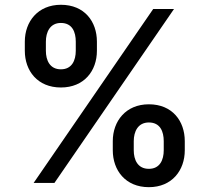

<svg xmlns="http://www.w3.org/2000/svg" viewBox="-20 -765 876 803"><path d="M451.7 -174.7V-136.4C451.7 -52.9 504.6 17.8 602.6 17.8C699.6 17.8 752.8 -52.9 752.8 -136.4V-174.7C752.8 -258.5 701 -328.8 602.6 -328.8C506 -328.8 451.7 -258.2 451.7 -174.7ZM83.8 -552.6C83.8 -469.1 136.7 -399.1 234.7 -399.1C332 -399.1 385.3 -468.8 385.3 -552.6V-590.9C385.3 -674.7 333.5 -745 234.7 -745C138.5 -745 83.8 -674.7 83.8 -590.9ZM120.7 0H207.7L707.7 -727.3H620.7ZM171.9 -552.6V-590.9C171.9 -630 188.6 -669 234.7 -669C282.7 -669 296.9 -630.3 296.9 -590.9V-552.6C296.9 -513.1 281.2 -475.1 234.7 -475.1C188.2 -475.1 171.9 -513.1 171.9 -552.6ZM539.4 -136.4V-174.7C539.4 -214.1 556.5 -252.8 602.6 -252.8C650.6 -252.8 664.8 -214.1 664.8 -174.7V-136.4C664.8 -96.9 649.1 -58.9 602.6 -58.9C555.4 -58.9 539.4 -97.3 539.4 -136.4Z"/></svg>

Font: Magic Ui Pro Semi Bold
Style: Regular
Weight: 600
Designer: Stefan Endress, Andreas Faust
Version: Version 1.000;FEAKit 1.0